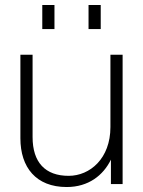

<svg xmlns="http://www.w3.org/2000/svg" viewBox="-20 -740 575 772"><path d="M111 -189V-520H62V-184C62 -67 125 12 248 12C336 12 395 -35 426 -98V0H473V-520H424V-229C424 -103 342 -33 256 -33C162 -33 111 -87 111 -189ZM150 -623H199V-720H150ZM336 -623H385V-720H336Z"/></svg>

Font: Aspekta 200
Style: Regular
Weight: 200
Designer: Ivo Dolenc
Version: Version 2.000